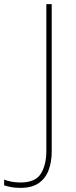

<svg xmlns="http://www.w3.org/2000/svg" viewBox="-118 -734 369 928"><path d="M-19 174Q-47 174 -66 170Q-85 166 -98 162V134Q-84 140 -63 144Q-42 148 -19 148Q53 148 79.5 105.5Q106 63 106 -5V-714H132V-2Q132 47 117.5 87Q103 127 70 150.5Q37 174 -19 174Z"/></svg>

Font: Noto Sans Cherokee Thin
Style: Regular
Weight: 100
Designer: Monotype Design Team
Foundry: Monotype Imaging Inc.
Version: Version 2.001; ttfautohint (v1.8.4.7-5d5b)